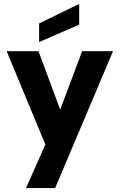

<svg xmlns="http://www.w3.org/2000/svg" viewBox="-20 -762 613 982"><path d="M385 -742V-636L180 -547V-642ZM400 -500H558L262 200H113L212 -23L14 -500H177L288 -201Z"/></svg>

Font: Albert Sans ExtraBold
Style: Regular
Weight: 800
Designer: Andreas Rasmussen
Foundry: a.Foundry
Version: Version 1.025